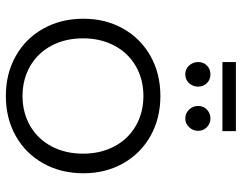

<svg xmlns="http://www.w3.org/2000/svg" viewBox="-105 -719 826 656"><g transform="rotate(90 308.0 -391.0)"><path d="M572 -263Q572 -186 538 -125.5Q504 -65 444 -31.5Q384 2 308 2Q232 2 172 -31.5Q112 -65 78 -125.5Q44 -186 44 -263Q44 -339 78 -399Q112 -459 172 -492.5Q232 -526 308 -526Q384 -526 444 -492.5Q504 -459 538 -399Q572 -339 572 -263ZM111 -262Q111 -201 136 -154Q161 -107 206 -81Q251 -55 308 -55Q365 -55 410 -81Q455 -107 480 -154Q505 -201 505 -262Q505 -322 480 -369Q455 -416 410 -442Q365 -468 308 -468Q251 -468 206 -442Q161 -416 136 -369Q111 -322 111 -262ZM276 -655Q276 -637 264 -624Q252 -611 234 -611Q216 -611 204 -624Q192 -637 192 -655Q192 -673 204 -685Q216 -697 234 -697Q252 -697 264 -685Q276 -673 276 -655ZM427 -655Q427 -637 414.5 -624Q402 -611 385 -611Q367 -611 354.5 -624Q342 -637 342 -655Q342 -673 354.5 -685Q367 -697 385 -697Q402 -697 414.5 -685Q427 -673 427 -655ZM192 -784H428V-738H192Z"/></g></svg>

Font: Gontserrat Light
Style: Regular
Weight: 300
Designer: Julieta Ulanovsky
Foundry: Julieta Ulanovsky
Version: Version 6.001